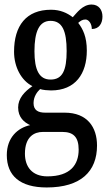

<svg xmlns="http://www.w3.org/2000/svg" viewBox="-20 -590 478 847"><path d="M186 237C337 237 408 166 408 52C408 -28 366 -93 265 -93H179C148 -93 128 -104 128 -135C128 -164 144 -185 157 -197C168 -193 193 -191 205 -191C313 -191 363 -265 363 -367C363 -427 346 -462 325 -489C334 -497 343 -504 357 -504C371 -504 385 -486 385 -462C418 -462 432 -488 432 -517C432 -546 416 -570 384 -570C344 -570 318 -532 301 -514C276 -533 246 -547 205 -547C96 -547 42 -477 42 -362C42 -293 75 -234 123 -210C88 -186 60 -156 60 -116C60 -72 87 -50 113 -38C58 -26 10 17 10 94C10 185 68 237 186 237ZM203 -239C153 -239 132 -281 132 -364C132 -451 153 -498 203 -498C255 -498 274 -453 274 -365C274 -280 256 -239 203 -239ZM189 188C122 188 90 146 90 88C90 13 131 -8 169 -8H255C302 -8 327 13 327 70C327 136 291 188 189 188Z"/></svg>

Font: Noto Serif Ethiopic ExtraCondensed Medium
Style: Regular
Weight: 500
Width: 2
Designer: Monotype Design Team
Foundry: Monotype Imaging Inc.
Version: Version 2.102